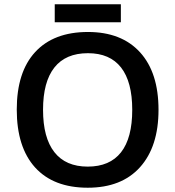

<svg xmlns="http://www.w3.org/2000/svg" viewBox="-20 -876 827 906"><path d="M728 -357.9Q728 -184.1 640.6 -86.9Q553.7 9.8 394 9.8Q232.4 9.8 145.5 -85.9Q59.1 -181.6 59.1 -358.9Q59.1 -536.1 146 -630.4Q233.4 -725.1 395 -725.1Q553.7 -725.1 641.1 -628.9Q728 -533.2 728 -357.9ZM604 -357.9Q604 -489.7 551.3 -557.4Q498.5 -625 395 -625Q290 -625 236.6 -557.4Q183.1 -489.7 183.1 -357.9Q183.1 -226.1 236.6 -158Q290 -89.8 394 -89.8Q498 -89.8 551 -157.2Q604 -224.6 604 -357.9ZM238.3 -771V-856H550.3V-771Z"/></svg>

Font: Open Sans
Style: SemiBold
Weight: 600
Foundry: Ascender Corporation
Version: Version 1.10